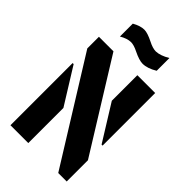

<svg xmlns="http://www.w3.org/2000/svg" viewBox="-266 -968 1049 1049"><g transform="rotate(45 258.5 -443.5)"><path d="M121.1 -765.6V-865.2Q159.2 -886.7 189.5 -886.7Q213.9 -886.7 258.8 -864.3Q293 -846.7 317.4 -846.7Q351.6 -847.7 395.5 -874V-775.4Q350.6 -748 313.5 -748Q287.1 -748 241.2 -770.5Q208 -787.1 185.5 -787.1Q155.3 -786.1 121.1 -765.6ZM41 0V-480.5H48.8L178.7 -271.5V0ZM41 -593.8V-683.6H153.3L475.6 -164.1V0H410.2ZM337.9 -486.3V-683.6H475.6V-277.3H467.8Z"/></g></svg>

Font: Post No Bills Colombo
Style: ExtraBold
Weight: 900
Designer: Kosala Senevirathne, Siva Puranthara, Lasantha Premarathna, Tharique Azeez
Foundry: Mooniak
Version: Version 1.220 ; ttfautohint (v1.5)